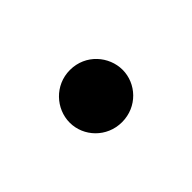

<svg xmlns="http://www.w3.org/2000/svg" viewBox="-35 -566 371 371"><g transform="rotate(-45 150.5 -380.5)"><path d="M150.4 -309.1C192.4 -309.1 222.7 -342.8 222.7 -379.9C222.7 -416.5 193.4 -451.7 150.4 -451.7C108.9 -451.7 78.1 -417.5 78.1 -379.9C78.1 -342.3 108.9 -309.1 150.4 -309.1Z"/></g></svg>

Font: Donegal One
Style: Regular
Weight: 400
Designer: Gary Lonergan
Foundry: Sorkin Type Co.
Version: Version 1.004